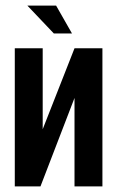

<svg xmlns="http://www.w3.org/2000/svg" viewBox="-20 -668 419 688"><path d="M33 0V-495H133V-205L247 -495H347V0H247V-317Q216 -237 186 -158.5Q156 -80 125 0ZM173 -548 78 -648H181L238 -548Z"/></svg>

Font: Alumni Sans
Style: Bold
Weight: 700
Designer: Robert E. Leuschke
Foundry: Robert E. Leuschke
Version: Version 1.018